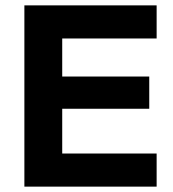

<svg xmlns="http://www.w3.org/2000/svg" viewBox="-20 -695 645 715"><path d="M563.3 0H70.8V-675H563.3V-551.7H211.7V-410H535.8V-290H211.7V-123.3H563.3Z"/></svg>

Font: Funnel Display Light
Style: Bold
Weight: 700
Version: Version 1.000